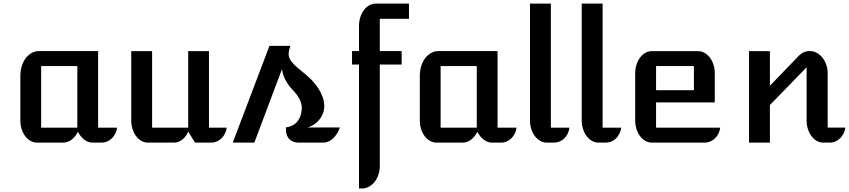

<svg xmlns="http://www.w3.org/2000/svg" viewBox="-20 -797 4744 1073"><path d="M93.8 -373.5Q93.8 -402.8 101.8 -428.2Q109.9 -453.6 124 -472.2Q138.2 -490.7 157.5 -501.2Q176.8 -511.7 199.2 -511.7H528.3V-83.5H634.3Q632.3 -66.4 624.8 -51Q617.2 -35.6 605.7 -24.4Q594.2 -13.2 579.6 -6.6Q564.9 0 548.8 0H496.6Q472.7 0 451.2 -16.4Q429.7 -32.7 415.5 -60.5Q401.4 -32.7 379.9 -16.4Q358.4 0 334.5 0H186.5Q167.5 0 150.4 -9.8Q133.3 -19.5 120.8 -36.1Q108.4 -52.7 101.1 -75Q93.8 -97.2 93.8 -122.6ZM412.1 -83.5V-427.7H210V-83.5Z M713.4 -511.2H830.1V-83.5H1031.7V-511.2H1147.9V-83.5H1247.1Q1245.1 -66.4 1237.5 -51Q1230 -35.6 1218.5 -24.4Q1207 -13.2 1192.4 -6.6Q1177.7 0 1161.6 0H1069.8L1031.7 -62Q1026.4 -48.3 1018.1 -36.9Q1009.8 -25.4 999.3 -17.3Q988.8 -9.3 977.3 -4.6Q965.8 0 955.1 0H806.2Q787.1 0 770 -9.8Q752.9 -19.5 740.5 -36.4Q728 -53.2 720.7 -75.7Q713.4 -98.1 713.4 -124Z M1485.8 -540.5H1603Q1598.6 -529.8 1596.4 -519.3Q1594.2 -508.8 1593.3 -502Q1591.8 -483.9 1599.1 -469.2Q1606.4 -454.6 1618.9 -441.2Q1631.3 -427.7 1647.7 -414.6Q1664.1 -401.4 1681.2 -386.7Q1700.7 -371.1 1720.7 -350.8Q1740.7 -330.6 1756.8 -306.4Q1772.9 -282.2 1783 -255.1Q1793 -228 1792 -198.7Q1791 -178.2 1783.2 -159.4Q1775.4 -140.6 1762.7 -125.7Q1750 -110.8 1733.2 -100.1Q1716.3 -89.4 1697.8 -84.5H1879.4Q1872.6 -65.4 1863 -50Q1853.5 -34.7 1841.6 -23.4Q1829.6 -12.2 1815.4 -6.1Q1801.3 0 1786.1 0H1652.3Q1629.9 0 1615 -7.1Q1600.1 -14.2 1591.6 -25.9Q1583 -37.6 1579.8 -53Q1576.7 -68.4 1578.1 -85Q1593.8 -86.9 1608.9 -93.3Q1624 -99.6 1636 -111.6Q1647.9 -123.5 1656 -141.6Q1664.1 -159.7 1666 -185.1Q1668 -205.1 1662.1 -222.7Q1656.2 -240.2 1646.5 -255.9Q1636.7 -271.5 1624 -285.6Q1611.3 -299.8 1599.1 -313Q1586.4 -329.6 1573.7 -353Q1561 -376.5 1555.7 -410.2L1401.4 0H1280.8Z M2102.5 131.3Q2102.5 157.2 2094.7 179.9Q2086.9 202.6 2073.5 219.5Q2060.1 236.3 2042 246.3Q2023.9 256.3 2003.9 256.3H1986.3V-436.5H1947.3V-511.7H1986.3V-652.3Q1986.3 -678.2 1993.7 -700.9Q2001 -723.6 2013.4 -740.5Q2025.9 -757.3 2043 -767.1Q2060.1 -776.9 2079.1 -776.9H2265.6V-691.9H2102.5V-511.7H2224.6V-436.5H2102.5V131.3Z M2326.2 -373.5Q2326.2 -402.8 2334.2 -428.2Q2342.3 -453.6 2356.4 -472.2Q2370.6 -490.7 2389.9 -501.2Q2409.2 -511.7 2431.6 -511.7H2760.7V-83.5H2866.7Q2864.7 -66.4 2857.2 -51Q2849.6 -35.6 2838.1 -24.4Q2826.7 -13.2 2812 -6.6Q2797.4 0 2781.2 0H2729Q2705.1 0 2683.6 -16.4Q2662.1 -32.7 2647.9 -60.5Q2633.8 -32.7 2612.3 -16.4Q2590.8 0 2566.9 0H2418.9Q2399.9 0 2382.8 -9.8Q2365.7 -19.5 2353.3 -36.1Q2340.8 -52.7 2333.5 -75Q2326.2 -97.2 2326.2 -122.6ZM2644.5 -83.5V-427.7H2442.4V-83.5Z M2941.9 -776.9H3058.6V-83.5H3162.6Q3159.7 -64 3151.6 -48.3Q3143.6 -32.7 3132.1 -22Q3120.6 -11.2 3106.2 -5.6Q3091.8 0 3076.2 0H3035.2Q3016.1 0 2999 -9.8Q2981.9 -19.5 2969.2 -36.4Q2956.5 -53.2 2949.2 -75.7Q2941.9 -98.1 2941.9 -124Z M3231 -776.9H3347.7V-83.5H3451.7Q3448.7 -64 3440.7 -48.3Q3432.6 -32.7 3421.1 -22Q3409.7 -11.2 3395.3 -5.6Q3380.9 0 3365.2 0H3324.2Q3305.2 0 3288.1 -9.8Q3271 -19.5 3258.3 -36.4Q3245.6 -53.2 3238.3 -75.7Q3231 -98.1 3231 -124Z M3529.8 -387.2Q3529.8 -413.1 3537.1 -435.5Q3544.4 -458 3556.9 -474.9Q3569.3 -491.7 3586.4 -501.5Q3603.5 -511.2 3622.6 -511.2H3881.8Q3900.9 -511.2 3917.7 -501.5Q3934.6 -491.7 3947.3 -474.9Q3960 -458 3967.3 -435.5Q3974.6 -413.1 3974.6 -387.2V-224.6H3646.5V-83.5H4004.9Q4002.9 -66.4 3995.4 -51Q3987.8 -35.6 3976.3 -24.4Q3964.8 -13.2 3950.2 -6.6Q3935.5 0 3919.4 0H3622.6Q3603.5 0 3586.4 -9.8Q3569.3 -19.5 3556.9 -36.4Q3544.4 -53.2 3537.1 -75.7Q3529.8 -98.1 3529.8 -124ZM3857.9 -293V-427.7H3646.5V-293Z M4166 -511.2H4282.7V-317.9L4433.6 -474.1Q4449.2 -492.2 4466.1 -502Q4482.9 -511.7 4506.3 -511.7Q4525.9 -511.7 4543.9 -502Q4562 -492.2 4575.7 -475.3Q4589.4 -458.5 4597.4 -436Q4605.5 -413.6 4605.5 -387.7V-84H4704.1Q4702.1 -66.4 4694.6 -51.3Q4687 -36.1 4675.5 -24.7Q4664.1 -13.2 4649.4 -6.6Q4634.8 0 4618.7 0H4580.6Q4561 0 4544.2 -9.8Q4527.3 -19.5 4514.9 -36.4Q4502.4 -53.2 4495.1 -75.7Q4487.8 -98.1 4487.8 -124V-420.9L4282.7 -210V0H4166Z"/></svg>

Font: Atomic Age
Style: Regular
Weight: 400
Version: Version 1.007; ttfautohint (v1.4.1) -l 6 -r 46 -G 0 -x 0 -H 